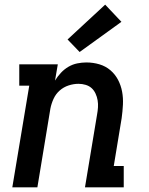

<svg xmlns="http://www.w3.org/2000/svg" viewBox="-20 -807 640 827"><path d="M33 0 106 -438H63V-530H229L217 -460Q228 -478 242.5 -493.5Q257 -509 275 -519.5Q293 -530 313 -534Q333 -538 352 -538Q381 -538 408 -530Q435 -522 455.5 -504.5Q476 -487 488.5 -463Q501 -439 506 -412Q511 -385 509.5 -356Q508 -327 504 -298L470 -92H513V0H346L398 -313Q401 -329 402 -344.5Q403 -360 400.5 -375Q398 -390 391.5 -404Q385 -418 374.5 -427.5Q364 -437 349 -441.5Q334 -446 318 -446Q297 -446 275.5 -439Q254 -432 237 -417Q220 -402 210.5 -381Q201 -360 197 -339L141 0ZM323 -583 271 -637 433 -787 503 -713Z"/></svg>

Font: Iosevka Slab Semibold Extended
Style: Italic
Weight: 600
Width: 7
Italic angle: -9°
Monospace: yes
Designer: Belleve Invis
Foundry: Belleve Invis
Version: Version 11.1.0; ttfautohint (v1.8.3)